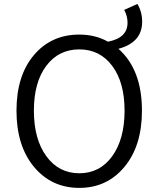

<svg xmlns="http://www.w3.org/2000/svg" viewBox="-20 -916 776 949"><path d="M595.7 -369.1Q595.7 -508.8 534.7 -590.3Q473.6 -671.9 372.1 -671.9Q269.5 -671.9 208.5 -590.3Q147.5 -508.8 147.5 -369.1Q147.5 -228.5 209 -144Q270.5 -59.6 372.1 -59.6Q473.6 -59.6 534.7 -144Q595.7 -228.5 595.7 -369.1ZM593.8 -867.2 659.2 -896.5Q682.6 -857.4 682.6 -808.6Q682.6 -706.1 565.4 -674.8Q681.6 -572.3 681.6 -369.1Q681.6 -195.3 595.2 -91.3Q508.8 12.7 372.1 12.7Q234.4 12.7 147.9 -91.3Q61.5 -195.3 61.5 -369.1Q61.5 -542 147.5 -643.6Q233.4 -745.1 372.1 -745.1Q451.2 -745.1 513.7 -710Q610.4 -728.5 610.4 -803.7Q610.4 -836.9 593.8 -867.2Z"/></svg>

Font: Gen Shin Gothic Normal
Style: Regular
Weight: 300
Designer: [Source Han Sans]
Ryoko NISHIZUKA  (kana & ideographs); Paul D. Hunt (Latin, Greek & Cyrillic); Wenlong ZHANG  (bopomofo
Version: Version 1.002.20150607